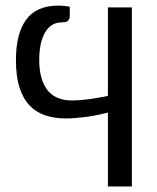

<svg xmlns="http://www.w3.org/2000/svg" viewBox="-20 -504 563 688"><path d="M452.6 164.1H366.7V-100.6Q322.3 -89.4 284.2 -84.5Q246.1 -79.6 215.3 -79.6Q175.3 -79.6 142.3 -90.6Q109.4 -101.6 85.9 -126.2Q62.5 -150.9 49.8 -190.7Q37.1 -230.5 37.1 -288.6Q37.1 -383.3 73.7 -433.6Q110.4 -483.9 189.9 -483.9Q202.1 -483.9 211.7 -482.7Q221.2 -481.4 230 -480V-446.8Q230 -439.5 227.5 -434.8Q225.1 -430.2 220.9 -427.7Q216.8 -425.3 211.4 -424.6Q206.1 -423.8 200.7 -423.8Q179.7 -423.8 164.6 -413.3Q149.4 -402.8 139.6 -384.5Q129.9 -366.2 125.2 -342Q120.6 -317.9 120.6 -290Q120.6 -250.5 129.2 -222.7Q137.7 -194.8 153.3 -177.2Q168.9 -159.7 190.2 -151.9Q211.4 -144 237.3 -144Q263.7 -144 296.1 -148.2Q328.6 -152.3 366.7 -160.6V-477.5H452.6Z"/></svg>

Font: Carlito
Style: Regular
Weight: 400
Designer: Lukasz Dziedzic
Foundry: tyPoland Lukasz Dziedzic
Version: Version 1.103; Beta1; all basic design good, some composites